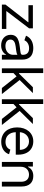

<svg xmlns="http://www.w3.org/2000/svg" viewBox="1279 -2046 780 3378"><g transform="rotate(90 1669.0 -357.0)"><path d="M61.1 -63.9 370.7 -461.6V-467.3H71V-545.5H478.7V-478.7L177.6 -83.8V-78.1H488.6V0H61.1Z M778.4 12.8Q739.7 12.8 705.6 1.6Q671.5 -9.6 646.5 -31.1Q621.4 -52.6 606.9 -83.8Q592.3 -115.1 592.3 -154.8Q592.3 -186.1 601 -209.2Q609.7 -232.2 624.8 -249.1Q639.9 -266 660.3 -277.2Q680.8 -288.4 704.2 -295.6Q727.6 -302.9 753.2 -307.5Q778.8 -312.1 804 -315.3Q841.3 -320.3 867.9 -323Q894.5 -325.6 911.6 -329.9Q928.6 -334.2 936.6 -342Q944.6 -349.8 944.6 -365.1V-367.9Q944.6 -420.5 916 -449.6Q887.4 -478.7 829.5 -478.7Q799.7 -478.7 776.3 -471.4Q752.8 -464.1 735.4 -452.4Q718 -440.7 706.3 -426Q694.6 -411.2 687.5 -396.3L608 -424.7Q623.9 -462 648.6 -486.7Q673.3 -511.4 702.6 -525.9Q731.9 -540.5 763.8 -546.5Q795.8 -552.6 826.7 -552.6Q844.1 -552.6 865.8 -550.2Q887.4 -547.9 909.8 -541Q932.2 -534.1 953.7 -521Q975.1 -507.8 991.7 -486.3Q1008.2 -464.8 1018.3 -433.8Q1028.4 -402.7 1028.4 -359.4V0H944.6V-73.9H940.3Q933.9 -60.7 921.2 -45.5Q908.4 -30.2 888.7 -17.2Q869 -4.3 841.6 4.3Q814.3 12.8 778.4 12.8ZM791.2 -62.5Q828.5 -62.5 857.1 -74Q885.7 -85.6 905.2 -104.4Q924.7 -123.2 934.7 -147.5Q944.6 -171.9 944.6 -197.4V-274.1Q941.1 -269.9 931.5 -266.2Q921.9 -262.4 908.7 -259.4Q895.6 -256.4 880.1 -253.7Q864.7 -251.1 849.8 -249.1Q834.9 -247.2 821.7 -245.6Q808.6 -244 799.7 -242.9Q775.2 -239.7 752.8 -233.8Q730.5 -228 713.4 -217.5Q696.4 -207 686.3 -190.9Q676.1 -174.7 676.1 -150.6Q676.1 -128.9 684.7 -112.4Q693.2 -95.9 708.6 -84.7Q724.1 -73.5 745.2 -68Q766.3 -62.5 791.2 -62.5Z M1181.8 -727.3H1265.6V-302.6H1275.6L1514.2 -545.5H1617.9L1387.4 -312.5L1634.9 0H1528.4L1324.2 -258.5L1265.6 -204.2V0H1181.8Z M1725.9 -727.3H1809.7V-302.6H1819.6L2058.2 -545.5H2161.9L1931.5 -312.5L2179 0H2072.4L1868.3 -258.5L1809.7 -204.2V0H1725.9Z M2475.9 11.4Q2416.9 11.4 2369.7 -8.9Q2322.4 -29.1 2289.6 -65.9Q2256.7 -102.6 2239.2 -154.1Q2221.6 -205.6 2221.6 -268.5Q2221.6 -331.3 2239.2 -383.5Q2256.7 -435.7 2289.1 -473.4Q2321.4 -511 2366.7 -531.8Q2411.9 -552.6 2467.3 -552.6Q2495.7 -552.6 2524.1 -546.5Q2552.6 -540.5 2578.7 -527Q2604.8 -513.5 2627.1 -492.4Q2649.5 -471.2 2666.2 -440.9Q2682.9 -410.5 2692.3 -370.6Q2701.7 -330.6 2701.7 -279.8V-244.3H2305.8Q2307.2 -200.6 2320.1 -166.9Q2333.1 -133.2 2355.5 -110.3Q2377.8 -87.4 2408.4 -75.6Q2438.9 -63.9 2475.9 -63.9Q2525.2 -63.9 2560.7 -85.2Q2596.2 -106.5 2612.2 -149.1L2693.2 -126.4Q2683.6 -95.5 2664.1 -70.1Q2644.5 -44.7 2616.5 -26.6Q2588.4 -8.5 2552.9 1.4Q2517.4 11.4 2475.9 11.4ZM2616.5 -316.8Q2616.5 -351.6 2606 -380.9Q2595.5 -410.2 2576 -431.6Q2556.5 -453.1 2528.9 -465.2Q2501.4 -477.3 2467.3 -477.3Q2431.5 -477.3 2402.5 -464.1Q2373.6 -451 2352.8 -428.8Q2332 -406.6 2320 -377.7Q2307.9 -348.7 2305.8 -316.8Z M2913.4 0H2829.5V-545.5H2910.5V-460.2H2917.6Q2927.2 -481.2 2941.8 -498Q2956.3 -514.9 2976 -527.2Q2995.7 -539.4 3020.8 -546Q3045.8 -552.6 3076.7 -552.6Q3118.3 -552.6 3152.2 -540Q3186.1 -527.3 3210.4 -501.8Q3234.7 -476.2 3248 -437.5Q3261.4 -398.8 3261.4 -346.6V0H3177.6V-340.9Q3177.6 -372.9 3169 -398.3Q3160.5 -423.7 3144.4 -441.2Q3128.2 -458.8 3104.9 -468Q3081.7 -477.3 3052.6 -477.3Q3022.4 -477.3 2997 -467.3Q2971.6 -457.4 2952.9 -438.4Q2934.3 -419.4 2923.8 -391.7Q2913.4 -364 2913.4 -328.1Z"/></g></svg>

Font: Interop
Style: Regular
Weight: 400
Designer: Rasmus Andersson, Google, Jang Haemin
Foundry: jhaemin
Version: Version 1.008